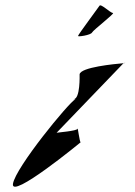

<svg xmlns="http://www.w3.org/2000/svg" viewBox="-20 -769 510 726"><path d="M29 -74C19 -12 285 -231 285 -231C281 -231 274 -291 273 -282C272 -274 198 -268 194 -267L447 -530C413 -527 285 -515 281 -488C281 -486 284 -394 258 -394H265C239 -380 39 -136 29 -74ZM275 -633C274 -629 323 -636 328 -646C333 -656 417 -720 407 -720C397 -720 361 -757 356 -747C351 -739 276 -639 275 -633ZM447 -530C455 -531 457 -531 448 -531Z"/></svg>

Font: Ampere
Style: SCSuCndIta
Weight: 400
Version: Version 1